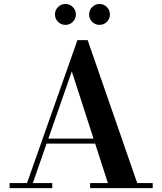

<svg xmlns="http://www.w3.org/2000/svg" viewBox="-20 -972 838 992"><path d="M212 -230V-256H532.5V-230ZM433 -764.5 689 -26H769V0H445.5V-26H537.5L351 -603L149.5 -26H250V0H29.5V-26H119.5L380 -764.5ZM494 -843.5Q472 -843.5 456.2 -859.2Q440.5 -875 440.5 -897.5Q440.5 -919.5 456.2 -935.5Q472 -951.5 494 -951.5Q516.5 -951.5 532.2 -935.5Q548 -919.5 548 -897.5Q548 -875 532.2 -859.2Q516.5 -843.5 494 -843.5ZM318 -843.5Q295.5 -843.5 279.8 -859.2Q264 -875 264 -897.5Q264 -919.5 279.8 -935.5Q295.5 -951.5 318 -951.5Q340.5 -951.5 356.2 -935.5Q372 -919.5 372 -897.5Q372 -875 356.2 -859.2Q340.5 -843.5 318 -843.5Z"/></svg>

Font: Bodoni Moda SC 9pt SemiBold
Style: Regular
Weight: 600
Designer: Owen Earl
Foundry: indestructible type
Version: Version 2.005